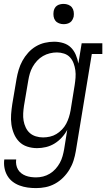

<svg xmlns="http://www.w3.org/2000/svg" viewBox="-20 -752 545 985"><path d="M165 213Q143 213 121.5 210Q100 207 80 199.5Q60 192 44 179.5Q28 167 17.5 149Q7 131 3 109.5Q-1 88 2 66H63Q61 80 63.5 93.5Q66 107 72.5 118Q79 129 89.5 137Q100 145 112 149.5Q124 154 137.5 156Q151 158 165 158Q183 158 201 153.5Q219 149 235.5 139Q252 129 265 114.5Q278 100 287 83.5Q296 67 301 49Q306 31 309 14L325 -86Q314 -65 297 -46.5Q280 -28 259.5 -15.5Q239 -3 216 2.5Q193 8 170 8Q144 8 119.5 0Q95 -8 78 -25.5Q61 -43 51.5 -66Q42 -89 38.5 -114Q35 -139 37 -165.5Q39 -192 43 -218L65 -348Q69 -371 76 -394.5Q83 -418 95 -440Q107 -462 124.5 -481.5Q142 -501 164 -514Q186 -527 210 -532.5Q234 -538 258 -538Q282 -538 305 -531Q328 -524 344 -508Q360 -492 369 -470.5Q378 -449 382 -426L399 -530H505V-475H451L369 23Q365 47 357.5 71Q350 95 336.5 117.5Q323 140 304 159Q285 178 262 190.5Q239 203 214.5 208Q190 213 165 213ZM201 -47Q218 -47 236 -51Q254 -55 269.5 -64.5Q285 -74 298 -87.5Q311 -101 319.5 -117Q328 -133 333.5 -150.5Q339 -168 342 -185L363 -315Q366 -334 367.5 -353.5Q369 -373 366.5 -391.5Q364 -410 357.5 -427.5Q351 -445 339 -458Q327 -471 309 -477Q291 -483 272 -483Q254 -483 235.5 -478.5Q217 -474 200.5 -464.5Q184 -455 170.5 -440.5Q157 -426 147.5 -409Q138 -392 133 -374.5Q128 -357 125 -339L103 -209Q100 -189 99 -170Q98 -151 101 -133Q104 -115 112 -98Q120 -81 133 -69.5Q146 -58 164 -52.5Q182 -47 201 -47ZM306 -628Q294 -628 282.5 -632.5Q271 -637 264 -646Q257 -655 255 -667.5Q253 -680 255 -693Q256 -701 260.5 -709.5Q265 -718 272.5 -723Q280 -728 289 -730Q298 -732 306 -732Q319 -732 330.5 -727.5Q342 -723 349 -714Q356 -705 358 -692.5Q360 -680 358 -667Q356 -659 351.5 -650.5Q347 -642 339.5 -637Q332 -632 323.5 -630Q315 -628 306 -628Z"/></svg>

Font: Iosevka Curly Slab LtObl
Style: Regular
Weight: 300
Italic angle: -9°
Monospace: yes
Designer: Belleve Invis
Foundry: Belleve Invis
Version: Version 11.0.0; ttfautohint (v1.8.3)